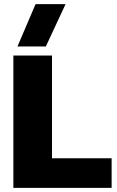

<svg xmlns="http://www.w3.org/2000/svg" viewBox="-20 -914 568 934"><path d="M153 -894H299L203 -688H65ZM45 -644H233V-144H523V0H45Z"/></svg>

Font: Kanit Bold
Style: Regular
Weight: 700
Designer: Katatrad Team
Foundry: CadsonDemak
Version: Version 1.000